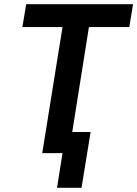

<svg xmlns="http://www.w3.org/2000/svg" viewBox="-20 -725 650 909"><path d="M250 164 276 0H180L276 -597H86L104 -705H610L592 -597H401L322 -100H409L366 164Z"/></svg>

Font: Nunito Sans 7pt Condensed
Style: Bold Italic
Weight: 700
Width: 3
Italic angle: -9°
Designer: Vernon Adams
Foundry: Vernon Adams
Version: Version 3.101;gftools[0.9.27]